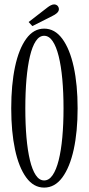

<svg xmlns="http://www.w3.org/2000/svg" viewBox="-20 -841 402 872"><path d="M180.5 11Q132.5 11 99 -35Q65.5 -81 48.2 -162Q31 -243 31 -349Q31 -456 48.2 -537.2Q65.5 -618.5 99 -664.8Q132.5 -711 180.5 -711Q229 -711 263 -664.8Q297 -618.5 314.8 -537.2Q332.5 -456 332.5 -349Q332.5 -243 314.8 -162Q297 -81 263 -35Q229 11 180.5 11ZM180.5 -21.5Q202.5 -21.5 219 -45.5Q235.5 -69.5 246.5 -113.2Q257.5 -157 263 -217Q268.5 -277 268.5 -349Q268.5 -421 263 -481.2Q257.5 -541.5 246.5 -585.8Q235.5 -630 219 -654.2Q202.5 -678.5 180.5 -678.5Q158.5 -678.5 142.5 -654.2Q126.5 -630 116 -585.8Q105.5 -541.5 100.2 -481.2Q95 -421 95 -349Q95 -277 100.2 -217Q105.5 -157 116 -113.2Q126.5 -69.5 142.5 -45.5Q158.5 -21.5 180.5 -21.5ZM127 -722.5 110 -741 196 -807.5Q203 -813 211 -817Q219 -821 226 -821Q232 -821 237.2 -818Q242.5 -815 245 -809.5Q247.5 -805 247.5 -799.5Q247.5 -790 238.8 -782Q230 -774 218 -768.5Z"/></svg>

Font: Imbue Thin 10pt Light
Style: Regular
Weight: 300
Version: Version 1.102